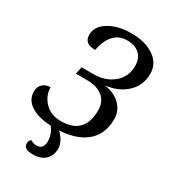

<svg xmlns="http://www.w3.org/2000/svg" viewBox="-222 -839 1048 1172"><g transform="rotate(30 301.5 -253.0)"><path d="M88.9 -191.9Q88.9 -133.8 131.6 -88.9Q174.3 -43.9 245.1 -43.9Q411.1 -43.9 411.1 -214.8Q411.1 -273.9 371.6 -307.4Q332 -340.8 258.8 -340.8H181.2L191.9 -392.1H276.9Q360.4 -392.1 415.8 -439.2Q471.2 -486.3 471.2 -561Q471.2 -614.3 439.9 -644Q408.7 -673.8 352.1 -673.8Q240.7 -673.8 210 -524.9Q132.8 -524.9 132.8 -587.9Q132.8 -647 195.1 -685.5Q257.3 -724.1 353 -724.1Q451.2 -724.1 513.2 -681.4Q575.2 -638.7 575.2 -566.9Q575.2 -485.8 519 -432.1Q462.9 -378.4 370.1 -367.2Q439 -357.9 481 -317.1Q522.9 -276.4 522.9 -215.8Q522.9 -106.9 447.8 -47.9Q372.6 11.2 233.9 11.2Q128.4 11.2 70.8 -23.7Q13.2 -58.6 13.2 -119.1Q13.2 -153.3 34.7 -172.6Q56.2 -191.9 88.9 -191.9ZM197.8 0H254.9Q316.9 55.7 316.9 109.9Q316.9 159.7 285.6 188.7Q254.4 217.8 197.8 217.8Q133.8 217.8 133.8 176.8Q133.8 158.2 147.9 146Q168.5 159.2 190.9 159.2Q239.7 159.2 239.7 102.1Q239.7 47.9 197.8 0Z"/></g></svg>

Font: Droid Serif
Style: Italic
Weight: 400
Italic angle: -12°
Designer: Monotype Design team
Foundry: Monotype Imaging Inc.
Version: Version 1.03